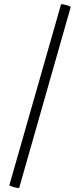

<svg xmlns="http://www.w3.org/2000/svg" viewBox="-20 -752 391 938"><path d="M26 152 278 -730Q280 -734 303 -727.5Q326 -721 325 -716L74 165Q72 169 48.5 162.5Q25 156 26 152Z"/></svg>

Font: Cormorant Infant
Style: Bold
Weight: 700
Designer: Christian Thalmann (Catharsis Fonts)
Foundry: Catharsis Fonts
Version: Version 4.000